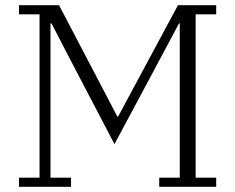

<svg xmlns="http://www.w3.org/2000/svg" viewBox="-20 -718 904 738"><path d="M53 -35H132V-663H53V-698H207L431 -270H434L664 -698H811V-663H732V-35H811V0H592V-35H671V-628H668L603 -506L420 -164L249 -491L178 -628H174V-35H253V0H53Z"/></svg>

Font: IBM Plex Serif Light
Style: Regular
Weight: 300
Designer: Mike Abbink, Paul van der Laan, Pieter van Rosmalen
Foundry: Bold Monday
Version: Version 3.001